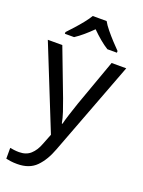

<svg xmlns="http://www.w3.org/2000/svg" viewBox="-182 -849 875 1171"><g transform="rotate(20 255.0 -263.0)"><path d="M1 -536H95L211 -231Q226 -191 238 -154.5Q250 -118 256 -85H260Q266 -110 279 -150.5Q292 -191 306 -232L415 -536H510L279 74Q251 150 206.5 195Q162 240 84 240Q60 240 42 237.5Q24 235 11 232V162Q22 164 37.5 166Q53 168 70 168Q116 168 144.5 142Q173 116 189 73L217 2ZM299 -766Q311 -744 333.5 -716.5Q356 -689 380.5 -662.5Q405 -636 424 -617V-606H362Q336 -622 308 -645.5Q280 -669 253 -696Q226 -669 199 -646Q172 -623 146 -606H86V-617Q105 -637 128.5 -663Q152 -689 174 -716.5Q196 -744 209 -766Z"/></g></svg>

Font: Noto Sans Lydian
Style: Regular
Weight: 400
Designer: Monotype Design Team
Foundry: Monotype Imaging Inc.
Version: Version 2.002; ttfautohint (v1.8.4.7-5d5b)